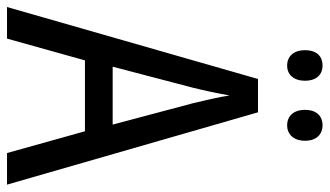

<svg xmlns="http://www.w3.org/2000/svg" viewBox="-216 -723 939 547"><g transform="rotate(90 253.5 -449.5)"><path d="M123 -849C123 -815 142 -798 167 -798C191 -798 210 -815 210 -849C210 -883 191 -899 167 -899C142 -899 123 -884 123 -849ZM293 -849C293 -815 312 -798 337 -798C361 -798 381 -815 381 -849C381 -883 361 -899 337 -899C313 -899 293 -884 293 -849ZM416 0H506L300 -715H205L0 0H90L152 -222H354ZM274 -530 335 -301H170L230 -530C238 -562 246 -600 252 -634C256 -605 267 -560 274 -530Z"/></g></svg>

Font: Noto Sans Myanmar UI Condensed
Style: Regular
Weight: 400
Width: 3
Designer: Monotype Design Team
Foundry: Monotype Imaging Inc.
Version: Version 2.103